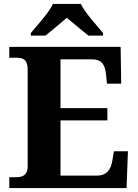

<svg xmlns="http://www.w3.org/2000/svg" viewBox="-20 -951 698 971"><path d="M136 -784V-771H210C237 -793 288 -835 318 -861C348 -835 400 -793 427 -771H501V-784C470 -822 410 -886 389 -931H248C227 -886 167 -822 136 -784ZM27 0H620L627 -186H556L548 -138C541 -94 520 -63 471 -63H286V-342H523V-404H286V-651H443C493 -651 511 -626 516 -576L521 -528H593L590 -714H27V-659H64C94 -659 120 -652 120 -599V-110C120 -70 98 -55 66 -55H27Z"/></svg>

Font: Noto Serif Hentaigana Bold
Style: Regular
Weight: 700
Designer: Kazuhiro Yamada
Foundry: nipponia
Version: Version 1.000